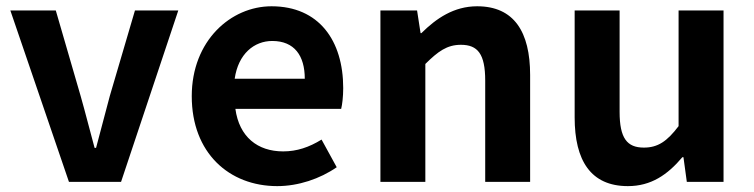

<svg xmlns="http://www.w3.org/2000/svg" viewBox="-20 -594 2461 627"><path d="M205.2 0H375.3L562.2 -559.8H420.7L338.6 -280.6C323.9 -225.7 308.6 -168 293.7 -111.1H288.9C273.3 -168 259 -225.7 243.3 -280.6L162.2 -559.8H13.8Z M885.4 13.8C954 13.8 1024.8 -9.9 1079.6 -47.9L1030.1 -138.2C989.3 -113.1 949.7 -99.6 904.6 -99.6C821.1 -99.6 761.2 -147 748.7 -238.4H1094.1C1097.7 -252.4 1100.8 -279 1100.8 -306.4C1100.8 -461.6 1021.5 -573.5 866.7 -573.5C734.1 -573.5 606.2 -461.3 606.2 -279.9C606.2 -94.7 728.2 13.8 885.4 13.8ZM746.4 -336.9C758.1 -418.4 810.2 -460.2 869.1 -460.2C941.5 -460.2 975.3 -412 975.3 -336.9Z M1222.3 0H1369V-385.1C1410.3 -426 1439.6 -447.7 1485.1 -447.7C1540 -447.7 1564.5 -418 1564.5 -330.9V0H1711.2V-349.1C1711.2 -489.8 1658.7 -573.5 1538.2 -573.5C1462.1 -573.5 1404.7 -533.9 1356.2 -485.9H1353.4L1342 -559.8H1222.3Z M2030.4 13.8C2106.5 13.8 2160 -23.5 2208.3 -80.6H2211.9L2222.9 0H2342.8V-559.8H2196V-182.1C2158.3 -132.2 2128.1 -112 2082.6 -112C2027.9 -112 2003.4 -142.3 2003.4 -228.7V-559.8H1856.6V-210.6C1856.6 -69.7 1909.2 13.8 2030.4 13.8Z"/></svg>

Font: Source Han Sans JP VF
Style: Regular
Weight: 250
Designer: Ryoko NISHIZUKA 西塚涼子 (kana, bopomofo & ideographs); Paul D. Hunt (Latin, Greek & Cyrillic); Sandoll Communications 산돌커뮤니
Foundry: Adobe
Version: Version 2.004;hotconv 1.0.118;makeotfexe 2.5.65603